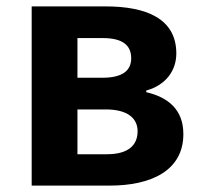

<svg xmlns="http://www.w3.org/2000/svg" viewBox="-20 -580 633 600"><path d="M79 0H323C451 0 553 -46 553 -161C553 -238 505 -276 437 -292V-297C501 -315 531 -362 531 -413C531 -523 435 -560 310 -560H79ZM222 -337V-461H301C364 -461 390 -438 390 -398C390 -360 364 -337 299 -337ZM222 -98V-238H311C379 -238 410 -210 410 -170C410 -127 382 -98 314 -98Z"/></svg>

Font: Noto Sans Mono CJK SC
Style: Bold
Weight: 700
Designer: Ryoko NISHIZUKA 西塚涼子 (kana, bopomofo & ideographs); Paul D. Hunt (Latin, Greek & Cyrillic); Sandoll Communications 산돌커뮤니
Foundry: Adobe
Version: Version 2.004;hotconv 1.0.118;makeotfexe 2.5.65603